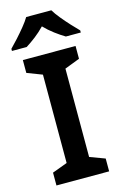

<svg xmlns="http://www.w3.org/2000/svg" viewBox="-149 -997 670 1056"><g transform="rotate(-15 186.0 -469.0)"><path d="M335 0H35V-73L121 -105V-608L35 -641V-714H335V-641L249 -608V-105L335 -73ZM257 -938Q270 -916 292.5 -888.5Q315 -861 339 -835Q363 -809 382 -790V-778H297Q270 -794 240 -816.5Q210 -839 184 -866Q158 -839 129.5 -817Q101 -795 74 -778H-10V-790Q9 -809 32.5 -835Q56 -861 78.5 -888.5Q101 -916 114 -938Z"/></g></svg>

Font: Noto Sans Kannada SemiBold
Style: Regular
Weight: 600
Designer: Jelle Bosma - Monotype Design Team
Foundry: Monotype Imaging Inc.
Version: Version 2.005; ttfautohint (v1.8.4.7-5d5b)